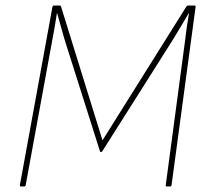

<svg xmlns="http://www.w3.org/2000/svg" viewBox="-20 -675 741 695"><path d="M56 0Q51 0 52 -5L170 -651Q171 -655 176 -655H196Q198 -655 199 -654.5Q200 -654 201 -651L351 -167L655 -652Q657 -655 661 -655H684Q689 -655 688 -650L601 -5Q600 0 596 0H584Q579 0 580 -5L649 -521Q652 -546 655.5 -572Q659 -598 664 -627H663Q648 -602 634 -578Q620 -554 605 -530L350 -127Q349 -125 347 -125H345Q342 -125 342 -127L214 -531Q207 -555 200.5 -578.5Q194 -602 187 -627H186Q182 -600 177.5 -574.5Q173 -549 168 -523L73 -5Q72 0 67 0Z"/></svg>

Font: Sofia Sans Semi Condensed Thin
Style: Italic
Weight: 250
Italic angle: -9°
Version: Version 4.100